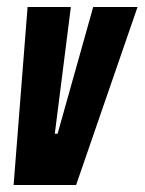

<svg xmlns="http://www.w3.org/2000/svg" viewBox="-20 -530 414 550"><path d="M19 0 59 -510H183L137 -147H145L247 -510H374L198 0Z"/></svg>

Font: Saira UltraCondensed Black
Style: Italic
Weight: 900
Width: 1
Italic angle: -12°
Designer: Hector Gatti with collaboration of the Omnibus-Type team
Foundry: Omnibus-Type
Version: Version 1.101